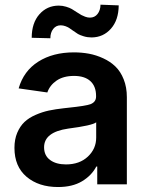

<svg xmlns="http://www.w3.org/2000/svg" viewBox="-20 -772 614 804"><path d="M190.9 -611.8 112.8 -613.8Q112.8 -675.8 145 -712.2Q177.2 -748.5 226.1 -748.5Q241.7 -748.5 256.8 -743.9Q272 -739.3 280.8 -734.1Q289.6 -729 302.7 -720.2Q315.4 -711.9 320.8 -709Q326.2 -706.1 336.4 -702.1Q346.7 -698.2 356.4 -698.2Q376.5 -698.2 388.4 -713.4Q400.4 -728.5 400.9 -752.4L477.1 -749.5Q476.6 -688 444.6 -651.9Q412.6 -615.7 363.8 -615.2Q346.2 -615.2 330.3 -620.1Q314.5 -625 306.6 -629.6Q298.8 -634.3 285.2 -644Q274.4 -651.9 269 -655.3Q263.7 -658.7 253.9 -662.4Q244.1 -666 233.9 -666Q214.8 -666 202.9 -650.9Q190.9 -635.7 190.9 -611.8ZM223.1 11.2Q142.1 11.2 91.3 -31.7Q40.5 -74.7 40.5 -152.8Q40.5 -188.5 52.2 -216.1Q64 -243.7 82.5 -261.2Q101.1 -278.8 129.2 -291Q157.2 -303.2 184.8 -309.1Q212.4 -314.9 247.6 -318.8Q253.9 -319.3 265.6 -320.8Q340.8 -328.6 359.4 -335.9Q382.3 -345.2 382.3 -367.7V-370.1Q382.3 -410.6 358.4 -432.4Q334.5 -454.1 290 -454.1Q245.6 -454.1 217 -434.6Q188.5 -415 178.2 -384.8L58.1 -401.9Q79.1 -475.1 140.4 -513.9Q201.7 -552.7 289.6 -552.7Q322.3 -552.7 352.5 -547.1Q382.8 -541.5 412.4 -527.8Q441.9 -514.2 463.4 -493.4Q484.9 -472.7 498 -439.7Q511.2 -406.7 511.2 -365.2V0H387.2V-74.7H383.3Q363.8 -37.1 323.5 -12.9Q283.2 11.2 223.1 11.2ZM256.3 -83.5Q313 -83.5 347.9 -116.2Q382.8 -148.9 382.8 -195.8V-259.8Q366.7 -246.6 265.1 -233.4Q164.6 -218.8 164.6 -155.3Q164.6 -120.6 189.7 -102.1Q214.8 -83.5 256.3 -83.5Z"/></svg>

Font: Interop SemBd
Style: Regular
Weight: 600
Designer: Rasmus Andersson, Google, Jang Haemin
Foundry: jhaemin
Version: Version 1.007